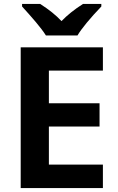

<svg xmlns="http://www.w3.org/2000/svg" viewBox="-20 -954 599 974"><path d="M213 -774H373C392 -807 439 -864 494 -921V-934H401C357 -906 321 -877 292 -847C264 -877 229 -905 184 -934H92V-921C142 -866 188 -814 213 -774ZM85 0H502V-119H228V-312H485V-430H228V-596H502V-714H85Z"/></svg>

Font: Kathrein 75 Bold
Style: Regular
Weight: 700
Designer: Lazydogs Typefoundry, based on Open Sans by Ascender Corporation
Foundry: Lazydogs Typefoundry
Version: Version 1.003;PS 001.003;hotconv 1.0.88;makeotf.lib2.5.64775